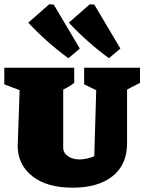

<svg xmlns="http://www.w3.org/2000/svg" viewBox="-22 -858 669 890"><path d="M315 12Q195 12 127.5 -41.5Q60 -95 60 -183L69 -440L-2 -467V-544H322V-474Q309 -464 298.5 -457.5Q288 -451 271 -443V-171Q271 -150 292.5 -134.5Q314 -119 347 -119Q364 -119 383.5 -123.5Q403 -128 415 -134L424 -440L368 -467V-544H627V-474Q608 -464 588.5 -454Q569 -444 567 -443V-193Q567 -95 500 -41.5Q433 12 315 12ZM295 -588Q193 -663 109 -753L206 -838L227 -837L348 -633ZM483 -588Q381 -663 297 -753L394 -838L415 -837L536 -633Z"/></svg>

Font: Piazzolla SC Black
Style: Regular
Weight: 900
Designer: Juan Pablo del Peral
Foundry: Huerta Tipografica
Version: Version 1.330